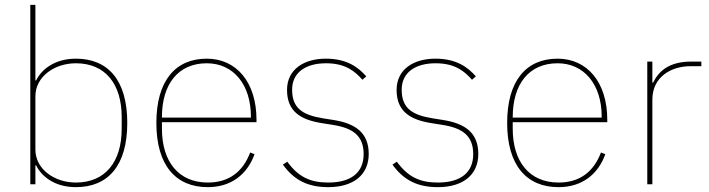

<svg xmlns="http://www.w3.org/2000/svg" viewBox="-20 -760 2926 792"><path d="M105 0H126V-78H129C150 -34 204 12 293 12C426 12 505 -77 505 -253C505 -429 426 -518 293 -518C204 -518 150 -472 129 -428H126V-740H105ZM293 -7C205 -7 126 -62 126 -143V-363C126 -444 205 -499 293 -499C414 -499 482 -414 482 -277V-229C482 -92 414 -7 293 -7Z M837 12C934 12 1000 -41 1030 -124L1012 -131C981 -49 922 -7 837 -7C717 -7 648 -93 648 -229V-256H1038V-266C1038 -421 955 -518 833 -518C703 -518 625 -426 625 -253C625 -78 705 12 837 12ZM833 -499C942 -499 1015 -412 1015 -279V-275H648V-277C648 -413 715 -499 833 -499Z M1334 12C1437 12 1501 -38 1501 -125C1501 -214 1444 -251 1356 -265L1312 -272C1226 -286 1185 -315 1185 -390C1185 -461 1241 -499 1325 -499C1405 -499 1444 -466 1475 -431L1491 -445C1458 -482 1412 -518 1324 -518C1234 -518 1164 -474 1164 -389C1164 -301 1219 -266 1308 -252L1352 -245C1436 -232 1480 -200 1480 -124C1480 -49 1429 -7 1334 -7C1260 -7 1211 -30 1165 -93L1147 -81C1194 -15 1253 12 1334 12Z M1786 12C1889 12 1953 -38 1953 -125C1953 -214 1896 -251 1808 -265L1764 -272C1678 -286 1637 -315 1637 -390C1637 -461 1693 -499 1777 -499C1857 -499 1896 -466 1927 -431L1943 -445C1910 -482 1864 -518 1776 -518C1686 -518 1616 -474 1616 -389C1616 -301 1671 -266 1760 -252L1804 -245C1888 -232 1932 -200 1932 -124C1932 -49 1881 -7 1786 -7C1712 -7 1663 -30 1617 -93L1599 -81C1646 -15 1705 12 1786 12Z M2284 12C2381 12 2447 -41 2477 -124L2459 -131C2428 -49 2369 -7 2284 -7C2164 -7 2095 -93 2095 -229V-256H2485V-266C2485 -421 2402 -518 2280 -518C2150 -518 2072 -426 2072 -253C2072 -78 2152 12 2284 12ZM2280 -499C2389 -499 2462 -412 2462 -279V-275H2095V-277C2095 -413 2162 -499 2280 -499Z M2671 0V-349C2671 -442 2747 -487 2829 -487H2873V-506H2832C2739 -506 2697 -466 2674 -419H2671V-506H2650V0Z"/></svg>

Font: IBM Plex Sans Thai Looped Thin
Style: Regular
Weight: 100
Designer: Mike Abbink, Paul van der Laan, Pieter van Rosmalen, Ben Mitchell, Mark Frömberg
Foundry: Bold Monday
Version: Version 1.1